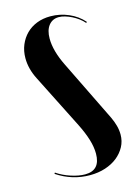

<svg xmlns="http://www.w3.org/2000/svg" viewBox="-111 -771 608 843"><g transform="rotate(-15 193.0 -349.5)"><path d="M241 -75Q241 -105 230.5 -139.5Q220 -174 199 -216L75 -462Q50 -511 50 -559Q50 -592 61.5 -619.5Q73 -647 93 -667Q113 -687 141 -698Q169 -709 203 -709Q246 -709 285.5 -692Q325 -675 352 -644L348 -640Q338 -652 324.5 -662Q311 -672 296 -679.5Q281 -687 266 -691.5Q251 -696 238 -696Q209 -696 192 -674.5Q175 -653 175 -615Q175 -559 210 -488L346 -210Q356 -189 361.5 -168.5Q367 -148 367 -128Q367 -98 353.5 -73Q340 -48 317 -29.5Q294 -11 262 -0.5Q230 10 192 10Q111 10 42 -36L45 -41Q73 -22 108 -10.5Q143 1 172 1Q241 1 241 -75Z"/></g></svg>

Font: Moniqa Black Display
Style: Regular
Weight: 900
Designer: Rajesh Rajput
Foundry: Rajesh Rajput
Version: Version 1.000